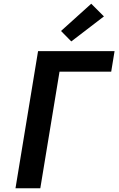

<svg xmlns="http://www.w3.org/2000/svg" viewBox="-20 -1009 640 1029"><path d="M63 0 184 -735H594L576 -625H299L196 0ZM362 -787 307 -843 469 -989 537 -921Z"/></svg>

Font: Iosevka Aile Extrabold
Style: Italic
Weight: 800
Italic angle: -9°
Designer: Belleve Invis
Foundry: Belleve Invis
Version: Version 31.1.0; ttfautohint (v1.8.4)